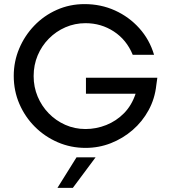

<svg xmlns="http://www.w3.org/2000/svg" viewBox="-20 -712 829 936"><path d="M397 9Q325 9 261.5 -18.5Q198 -46 150 -94Q102 -142 74.5 -205.5Q47 -269 47 -342Q47 -412 73.5 -475Q100 -538 147 -587Q194 -636 257 -664Q320 -692 392 -692Q472 -692 540.5 -661Q609 -630 659 -574.5Q709 -519 731 -445H627Q597 -518 535 -558.5Q473 -599 397 -599Q345 -599 299 -579Q253 -559 218 -523.5Q183 -488 163.5 -441.5Q144 -395 144 -341Q144 -288 163.5 -241.5Q183 -195 217.5 -159.5Q252 -124 298 -103.5Q344 -83 397 -83Q449 -83 498 -102.5Q547 -122 584.5 -160Q622 -198 641 -255H399V-333H747L742 -297Q735 -231 704.5 -175Q674 -119 626.5 -78Q579 -37 520.5 -14Q462 9 397 9ZM260 204 353 55H446L335 204Z"/></svg>

Font: Teachers Medium
Style: Regular
Weight: 500
Designer: Alfredo Marco Pradil, Chank Diesel
Version: Version 1.001